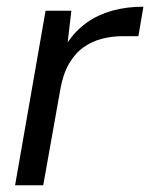

<svg xmlns="http://www.w3.org/2000/svg" viewBox="-20 -553 448 573"><path d="M25 0 116 -521H193L182 -427Q206 -462 239 -485.5Q272 -509 314.5 -521Q357 -533 408 -533L393 -445H345Q315 -445 285 -437.5Q255 -430 229.5 -412Q204 -394 186 -363Q168 -332 160 -286L109 0Z"/></svg>

Font: DM Sans 10pt
Style: Italic
Weight: 400
Italic angle: -10°
Version: Version 4.004;gftools[0.9.30]